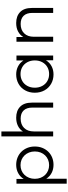

<svg xmlns="http://www.w3.org/2000/svg" viewBox="868 -1650 976 2752"><g transform="rotate(-90 1356.0 -274.0)"><path d="M632 -263Q632 -203 612 -154Q592 -105 557 -69.5Q522 -34 474 -14.5Q426 5 370 5Q306 5 254.5 -21.5Q203 -48 170 -99V194H99V-526H167V-422Q199 -474 251.5 -502Q304 -530 370 -530Q426 -530 474 -510.5Q522 -491 557 -455.5Q592 -420 612 -371Q632 -322 632 -263ZM561 -263Q561 -308 546 -345.5Q531 -383 504.5 -410.5Q478 -438 442.5 -453Q407 -468 365 -468Q323 -468 287 -453Q251 -438 225 -410.5Q199 -383 184 -345.5Q169 -308 169 -263Q169 -217 184 -179.5Q199 -142 225 -115Q251 -88 287 -73Q323 -58 365 -58Q407 -58 442.5 -73Q478 -88 504.5 -115Q531 -142 546 -179.5Q561 -217 561 -263Z M1261 -305V0H1190V-298Q1190 -380 1149 -423Q1108 -466 1032 -466Q947 -466 897.5 -416Q848 -366 848 -276V0H777V-742H848V-434Q877 -480 928 -505Q979 -530 1045 -530Q1145 -530 1203 -473Q1261 -416 1261 -305Z M1936 -526V0H1868V-104Q1836 -51 1783.5 -23Q1731 5 1665 5Q1591 5 1531 -29Q1471 -63 1437 -124Q1403 -185 1403 -263Q1403 -341 1437 -402Q1471 -463 1531 -496.5Q1591 -530 1665 -530Q1729 -530 1780.5 -503.5Q1832 -477 1865 -426V-526ZM1866 -263Q1866 -323 1840.5 -370Q1815 -417 1770.5 -442.5Q1726 -468 1671 -468Q1615 -468 1570.5 -442.5Q1526 -417 1500.5 -370Q1475 -323 1475 -263Q1475 -203 1500.5 -156Q1526 -109 1570.5 -83.5Q1615 -58 1671 -58Q1726 -58 1770.5 -83.5Q1815 -109 1840.5 -156Q1866 -203 1866 -263Z M2618 -305V0H2547V-298Q2547 -380 2506 -423Q2465 -466 2389 -466Q2304 -466 2254.5 -416Q2205 -366 2205 -276V0H2134V-526H2202V-429Q2231 -477 2282 -503.5Q2333 -530 2402 -530Q2502 -530 2560 -473Q2618 -416 2618 -305Z"/></g></svg>

Font: CMG Sans
Style: Regular
Weight: 400
Designer: Julieta Ulanovsky
Foundry: Julieta Ulanovsky
Version: Version 7.200